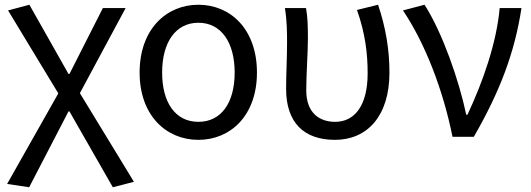

<svg xmlns="http://www.w3.org/2000/svg" viewBox="-20 -577 2241 810"><path d="M103 213 269 -107H273L456 213L545 190L317 -184L510 -543H414L273 -265H269L104 -557L14 -533L226 -183L10 199Z M817 13C953 13 1064 -90 1064 -271C1064 -453 953 -557 817 -557C681 -557 569 -453 569 -271C569 -90 681 13 817 13ZM817 -63C720 -63 664 -144 664 -271C664 -397 720 -481 817 -481C914 -481 970 -397 970 -271C970 -144 914 -63 817 -63Z M1393 13C1529 13 1623 -87 1623 -271C1623 -368 1607 -462 1575 -557L1486 -535C1521 -436 1531 -351 1531 -268C1531 -127 1473 -63 1394 -63C1329 -63 1272 -99 1272 -196C1272 -263 1279 -355 1279 -416C1279 -464 1278 -505 1271 -543H1182C1191 -486 1191 -438 1191 -394C1191 -330 1187 -266 1187 -202C1187 -58 1264 13 1393 13Z M1889 0H1979C2089 -191 2151 -354 2180 -543H2088C2075 -397 2018 -233 1952 -93H1947C1916 -240 1846 -440 1771 -557L1680 -533C1773 -395 1849 -199 1889 0Z"/></svg>

Font: Source Han Sans CN Regular
Style: Regular
Weight: 400
Designer: Ryoko NISHIZUKA (kana & ideographs); Paul D. Hunt (Latin, Greek & Cyrillic); Wenlong ZHANG (bopomofo); Sandoll Communica
Foundry: Adobe Systems Incorporated
Version: Version 1.004;PS 1.004;hotconv 1.0.82;makeotf.lib2.5.63406